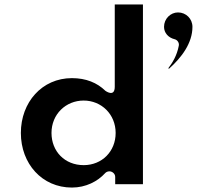

<svg xmlns="http://www.w3.org/2000/svg" viewBox="-20 -855 955 865"><path d="M74 -256C74 -117.7 169.2 -10 304 -10C366.5 -10 420 -37.8 453.5 -74.8C457.7 -79.5 464.9 -83 472 -83H474C484.7 -83 499 -73.1 499 -58V-25H624V-835H497V-464C497 -414.5 454.5 -446.1 454.5 -446.1C417.5 -482.3 367.4 -503 304 -503C169.3 -503 74 -394.4 74 -256ZM782 -799C748.2 -799 719 -770.5 719 -734C719 -707.1 738.2 -685.1 766.8 -678.3C778.6 -675.5 788.1 -662.9 785.6 -649.5C777.2 -603.9 755.7 -570.3 738.2 -547.6L741.2 -545.2C797.1 -594.9 847 -660.1 847 -734C847 -770.3 818.3 -799 782 -799ZM212 -256C212 -340.7 276.8 -402 357 -402C436.4 -402 501 -340.6 501 -256C501 -172.8 439.4 -111 357 -111C271.7 -111 212 -173.1 212 -256Z"/></svg>

Font: Hussar Ekologiczny
Style: Regular
Weight: 400
Foundry: Cannot Into Space Fonts
Version: Version 0.97